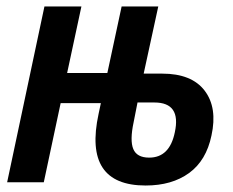

<svg xmlns="http://www.w3.org/2000/svg" viewBox="-20 -562 719 592"><path d="M429 10Q236 10 284 -211L291 -244H167L115 0H2L117 -542H231L187 -337H311L355 -542H468L423 -335H480Q571 -335 611 -282.5Q651 -230 632 -144Q616 -67 563 -28.5Q510 10 429 10ZM392 -185Q380 -129 391 -102.5Q402 -76 440 -76Q503 -76 519 -154Q539 -246 456 -246H404Z"/></svg>

Font: Noto Sans Condensed SemiBold
Style: Italic
Weight: 600
Width: 3
Italic angle: -12°
Designer: Monotype Design Team
Foundry: Monotype Imaging Inc.
Version: Version 2.013; ttfautohint (v1.8.4.7-5d5b)